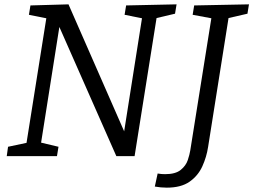

<svg xmlns="http://www.w3.org/2000/svg" viewBox="-20 -718 1165 883"><path d="M560 -693 792 -698 785 -655 700 -635 599 0H515L253 -594L169 -62L249 -43L242 0H11L17 -43L102 -61L193 -634L113 -650L120 -693L295 -698L551 -114L633 -634L553 -650ZM873 -693 1125 -698 1118 -655 1031 -635 937 -42Q930 4 910.5 47Q891 90 852 117.5Q813 145 747 145Q720 145 692 140L705 80Q722 83 739 83Q787 83 811 63.5Q835 44 843.5 18.5Q852 -7 855 -26L952 -634L866 -650Z"/></svg>

Font: Bitter
Style: Italic
Weight: 400
Italic angle: -9°
Designer: Sol Matas, and Bitter project Authors
Foundry: Sol Matas
Version: Version 2.001